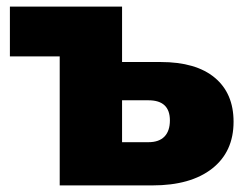

<svg xmlns="http://www.w3.org/2000/svg" viewBox="-20 -562 745 582"><path d="M688 -193Q688 -102 623 -51Q558 0 442 0H161V-391H10V-542H350V-374H467Q574 -374 631 -326.5Q688 -279 688 -193ZM495 -197Q495 -258 430 -258H350V-131H430Q462 -131 478.5 -148Q495 -165 495 -197Z"/></svg>

Font: CMG Sans ExtraBold
Style: Regular
Weight: 800
Designer: Julieta Ulanovsky
Foundry: Julieta Ulanovsky
Version: Version 7.200